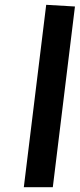

<svg xmlns="http://www.w3.org/2000/svg" viewBox="-20 -778 332 798"><path d="M79 0 172 -758 291.5 -751 199.5 0Z"/></svg>

Font: Expletus Sans SemiBold
Style: Italic
Weight: 600
Italic angle: -7°
Version: Version 7.500